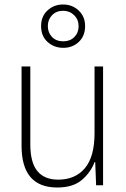

<svg xmlns="http://www.w3.org/2000/svg" viewBox="-20 -918 562 855"><path d="M439 -622V-93H408L404 -196H401Q385 -152 345.5 -117.5Q306 -83 235 -83Q76 -83 76 -269V-622H115V-275Q115 -194 146.5 -156Q178 -118 239 -118Q315 -118 358 -169Q401 -220 401 -325V-622ZM262 -705Q221 -705 192 -731Q163 -757 163 -802Q163 -845 191.5 -871.5Q220 -898 261 -898Q302 -898 330.5 -871Q359 -844 359 -802Q359 -758 331 -731.5Q303 -705 262 -705ZM262 -734Q292 -734 311 -753Q330 -772 330 -801Q330 -831 310 -850.5Q290 -870 261 -870Q231 -870 212 -850.5Q193 -831 193 -802Q193 -773 211.5 -753.5Q230 -734 262 -734Z"/></svg>

Font: Noto Sans Telugu UI SemiCondensed ExtraLight
Style: Regular
Weight: 200
Width: 4
Designer: Jelle Bosma - Monotype Design Team
Foundry: Monotype Imaging Inc.
Version: Version 2.005; ttfautohint (v1.8.4.7-5d5b)